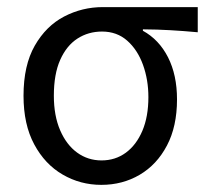

<svg xmlns="http://www.w3.org/2000/svg" viewBox="-20 -506 586 538"><path d="M263.9 12Q205.1 12 155.5 -16.9Q105.8 -45.7 75.9 -101.5Q45.9 -157.2 45.9 -237.7Q45.9 -323 77.5 -378.2Q109.1 -433.3 159.7 -459.7Q210.4 -486.1 268.1 -486.1H534.1V-415.6Q492.8 -419.4 456.9 -421.4Q420.9 -423.5 380.4 -423.8V-419.8Q425.5 -395.1 450.8 -345.5Q476 -295.8 476 -227.4Q476 -151.7 447.8 -98.2Q419.6 -44.6 371.5 -16.3Q323.4 12 263.9 12ZM264.6 -56.5Q303.1 -56.5 332.6 -78.1Q362.1 -99.8 379 -139.6Q395.8 -179.4 395.8 -234Q395.8 -282.6 380.6 -324.6Q365.3 -366.6 336.4 -392.1Q307.5 -417.6 265.9 -417.6Q227.5 -417.6 197 -397.9Q166.5 -378.2 148.7 -338.3Q130.9 -298.4 130.9 -237.7Q130.9 -182 148.4 -141.3Q165.9 -100.5 196 -78.5Q226.2 -56.5 264.6 -56.5Z"/></svg>

Font: Source Sans 3 VF
Style: Regular
Weight: 200
Designer: Paul D. Hunt
Foundry: Adobe
Version: Version 3.046;hotconv 1.0.118;makeotfexe 2.5.65603